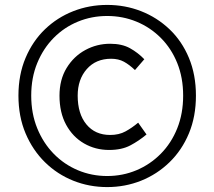

<svg xmlns="http://www.w3.org/2000/svg" viewBox="-20 -750 872 781"><path d="M416 11Q343 11 278 -15Q213 -41 163 -90Q113 -139 84 -207.5Q55 -276 55 -361Q55 -446 84 -514.5Q113 -583 163 -631Q213 -679 278 -704.5Q343 -730 416 -730Q489 -730 554 -704.5Q619 -679 669.5 -631Q720 -583 748.5 -514.5Q777 -446 777 -361Q777 -276 748.5 -207.5Q720 -139 669.5 -90Q619 -41 554 -15Q489 11 416 11ZM416 -34Q479 -34 535 -57.5Q591 -81 634 -124.5Q677 -168 701 -228Q725 -288 725 -361Q725 -434 701 -493.5Q677 -553 634 -596Q591 -639 535 -662Q479 -685 416 -685Q353 -685 297 -662Q241 -639 198.5 -596Q156 -553 131.5 -493.5Q107 -434 107 -361Q107 -288 131.5 -228Q156 -168 198.5 -124.5Q241 -81 297 -57.5Q353 -34 416 -34ZM424 -140Q368 -140 322 -166.5Q276 -193 249 -242.5Q222 -292 222 -361Q222 -426 251 -473.5Q280 -521 327 -546.5Q374 -572 428 -572Q476 -572 508.5 -554Q541 -536 567 -509L529 -465Q506 -487 484 -499Q462 -511 432 -511Q370 -511 333 -469Q296 -427 296 -361Q296 -287 331.5 -244Q367 -201 428 -201Q464 -201 490.5 -215.5Q517 -230 542 -251L576 -203Q545 -177 510 -158.5Q475 -140 424 -140Z"/></svg>

Font: Noto Sans TC
Style: Regular
Weight: 400
Designer: Ryoko NISHIZUKA  (kana, bopomofo & ideographs); Paul D. Hunt (Latin, Greek & Cyrillic); Sandoll Communications , Soo-you
Foundry: Adobe
Version: Version 2.004-H2;hotconv 1.0.118;makeotfexe 2.5.65603